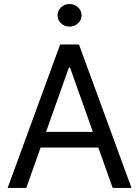

<svg xmlns="http://www.w3.org/2000/svg" viewBox="-20 -926 686 946"><path d="M17.6 0 276.4 -707H369.1L627.9 0H535.2L464.4 -199.2H180.2L109.4 0ZM437.5 -276.4 325.2 -592.8H319.3L207 -276.4ZM263.7 -850.6Q263.7 -874 280.8 -890.1Q297.9 -906.2 322.3 -906.2Q346.7 -906.2 364.3 -890.1Q381.8 -874 381.8 -850.6Q381.8 -827.1 364.3 -811Q346.7 -794.9 322.3 -794.9Q297.9 -794.9 280.8 -811Q263.7 -827.1 263.7 -850.6Z"/></svg>

Font: Pretendard
Style: Regular
Weight: 400
Designer: Base glyphs from Inter by Rasmus Andersson; Hangeul glyphs from Noto Sans CJK(Source Han Sans) by Jang Soo-young and Kan
Foundry: Kil Hyung-jin
Version: Version 1.309